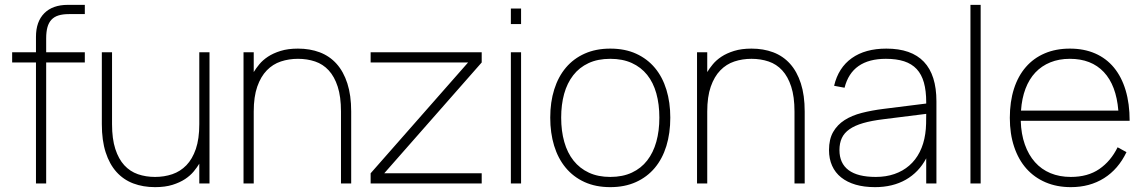

<svg xmlns="http://www.w3.org/2000/svg" viewBox="-20 -755 4708 790"><path d="M30 -498V-540H128V-603.5Q128 -666 162.2 -700.5Q196.5 -735 259 -735H329V-697H264Q238.5 -697 220.8 -691.5Q203 -686 191.8 -674Q180.5 -662 175.2 -643Q170 -624 170 -597V-540H329V-498H170V0H128V-498Z M441 -244Q441 -183.5 454.5 -142Q468 -100.5 491.5 -75Q515 -49.5 547.5 -38.2Q580 -27 618 -27Q655.5 -27 688.8 -38.2Q722 -49.5 746.8 -75Q771.5 -100.5 785.8 -142Q800 -183.5 800 -244V-540H842V0H800V-81.5Q791 -66.5 777 -49.5Q763 -32.5 741.5 -18.2Q720 -4 689.8 5.5Q659.5 15 618 15Q569 15 528.5 -0.2Q488 -15.5 459.2 -47.5Q430.5 -79.5 414.8 -128.2Q399 -177 399 -244V-540H441Z M1383 -296Q1383 -357 1369.5 -398.5Q1356 -440 1332.5 -465.5Q1309 -491 1276.5 -502Q1244 -513 1206 -513Q1168.5 -513 1135.5 -502Q1102.5 -491 1077.8 -465.5Q1053 -440 1038.5 -398.5Q1024 -357 1024 -296V0H982V-540H1024V-458.5Q1033 -473.5 1047 -490.5Q1061 -507.5 1082.5 -521.8Q1104 -536 1134.5 -545.5Q1165 -555 1206 -555Q1255 -555 1295.5 -539.8Q1336 -524.5 1364.8 -492.5Q1393.5 -460.5 1409.2 -411.8Q1425 -363 1425 -296V0H1383Z M1505 0V-42L1906 -498H1505V-540H1962V-498L1561 -42H1962V0Z M2082 -656V-720H2124V-656ZM2082 0V-540H2124V0Z M2491 15Q2431 15 2385 -6Q2339 -27 2307.5 -65Q2276 -103 2260 -155.5Q2244 -208 2244 -271Q2244 -335 2260.5 -387.2Q2277 -439.5 2308.5 -476.8Q2340 -514 2386 -534.5Q2432 -555 2491 -555Q2551.5 -555 2597.5 -534Q2643.5 -513 2674.8 -475.5Q2706 -438 2722 -385.8Q2738 -333.5 2738 -271Q2738 -207 2721.8 -154.2Q2705.5 -101.5 2674 -64Q2642.5 -26.5 2596.5 -5.8Q2550.5 15 2491 15ZM2491 -27Q2542 -27 2580 -44.8Q2618 -62.5 2643 -94.8Q2668 -127 2680.5 -171.8Q2693 -216.5 2693 -271Q2693 -326 2680.5 -370.8Q2668 -415.5 2642.8 -447Q2617.5 -478.5 2579.5 -495.8Q2541.5 -513 2491 -513Q2439.5 -513 2401.5 -495.2Q2363.5 -477.5 2338.5 -445.2Q2313.5 -413 2301.2 -368.8Q2289 -324.5 2289 -271Q2289 -216 2301.8 -171Q2314.5 -126 2340 -94Q2365.5 -62 2403.2 -44.5Q2441 -27 2491 -27Z M3249 -296Q3249 -357 3235.5 -398.5Q3222 -440 3198.5 -465.5Q3175 -491 3142.5 -502Q3110 -513 3072 -513Q3034.5 -513 3001.5 -502Q2968.5 -491 2943.8 -465.5Q2919 -440 2904.5 -398.5Q2890 -357 2890 -296V0H2848V-540H2890V-458.5Q2899 -473.5 2913 -490.5Q2927 -507.5 2948.5 -521.8Q2970 -536 3000.5 -545.5Q3031 -555 3072 -555Q3121 -555 3161.5 -539.8Q3202 -524.5 3230.8 -492.5Q3259.5 -460.5 3275.2 -411.8Q3291 -363 3291 -296V0H3249Z M3627 -555Q3833 -555 3833 -338V0H3791V-103.5Q3760.5 -46 3706.8 -15.5Q3653 15 3580.5 15Q3535.5 15 3500.5 4.8Q3465.5 -5.5 3441 -25Q3416.5 -44.5 3403.8 -73Q3391 -101.5 3391 -137.5Q3391 -182 3408 -211.8Q3425 -241.5 3455 -260.8Q3485 -280 3526.2 -290.5Q3567.5 -301 3615.5 -307L3791 -329V-334Q3791 -381.5 3781.5 -415.2Q3772 -449 3751.8 -470.8Q3731.5 -492.5 3700 -502.8Q3668.5 -513 3625 -513Q3485 -513 3455 -394L3412 -402Q3429.5 -476.5 3484.8 -515.8Q3540 -555 3627 -555ZM3615.5 -264.5Q3566 -258.5 3531.5 -248.5Q3497 -238.5 3475.2 -223.2Q3453.5 -208 3443.8 -187Q3434 -166 3434 -137.5Q3434 -83 3471.5 -55Q3509 -27 3583.5 -27Q3625.5 -27 3660.2 -39Q3695 -51 3721.2 -73.8Q3747.5 -96.5 3764.2 -129.5Q3781 -162.5 3787 -204Q3790 -224 3790.5 -246.2Q3791 -268.5 3791 -286.5Z M3973 0V-735H4015V0Z M4386 -27Q4456 -27 4503.2 -59.5Q4550.5 -92 4578.5 -149L4615 -129Q4581.5 -59 4522.8 -22Q4464 15 4386 15Q4328.5 15 4282.2 -4.8Q4236 -24.5 4203.2 -61.2Q4170.5 -98 4152.8 -151Q4135 -204 4135 -270Q4135 -336.5 4152 -389.5Q4169 -442.5 4201 -479.2Q4233 -516 4278.8 -535.5Q4324.5 -555 4382 -555Q4440.5 -555 4486.2 -535Q4532 -515 4563.5 -476.8Q4595 -438.5 4611.5 -383.5Q4628 -328.5 4628 -258H4180Q4181.5 -203.5 4196.8 -160.5Q4212 -117.5 4238.5 -87.8Q4265 -58 4302.2 -42.5Q4339.5 -27 4386 -27ZM4581.5 -300Q4573 -404 4521.8 -458.5Q4470.5 -513 4382 -513Q4337.5 -513 4301.8 -498.5Q4266 -484 4240.2 -456.8Q4214.5 -429.5 4199.5 -390Q4184.5 -350.5 4181 -300Z"/></svg>

Font: Vela Sans ExtLt
Style: Regular
Weight: 200
Designer: Principal design: Mikhail Sharanda - project Manrope.
Design modification: Ravid Balaliev
Foundry: Mikhail Sharanda
Version: Version 1.001